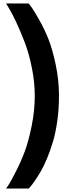

<svg xmlns="http://www.w3.org/2000/svg" viewBox="-20 -880 417 1110"><path d="M15 210Q22 201 33 183.5Q44 166 72.5 110.5Q101 55 123 -4Q145 -63 163 -151.5Q181 -240 181 -326Q181 -405 164 -489Q147 -573 122.5 -636.5Q98 -700 73.5 -752.5Q49 -805 32 -832L15 -860H146Q153 -851 164.5 -835Q176 -819 206.5 -765.5Q237 -712 260 -654Q283 -596 302 -506.5Q321 -417 321 -326Q321 -252 311.5 -183Q302 -114 286.5 -62Q271 -10 252 36Q233 82 214.5 113Q196 144 180.5 166.5Q165 189 155 200L146 210Z"/></svg>

Font: Mina
Style: Bold
Weight: 700
Version: Version 1.000